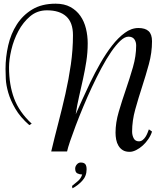

<svg xmlns="http://www.w3.org/2000/svg" viewBox="-20 -822 861 1042"><path d="M805 -108Q799 -88 785.5 -68Q772 -48 755 -32.5Q738 -17 719 -7.5Q700 2 684 2Q661 2 646.5 -7Q632 -16 623 -31Q614 -46 610.5 -64.5Q607 -83 607 -102Q607 -156 624.5 -215.5Q642 -275 663 -336Q684 -397 701.5 -457.5Q719 -518 719 -575Q719 -595 709 -609Q699 -623 677 -623Q657 -623 633 -600.5Q609 -578 583 -540Q557 -502 530.5 -452.5Q504 -403 479 -349.5Q454 -296 431.5 -242Q409 -188 391 -140.5Q373 -93 360.5 -56Q348 -19 344 0H258Q276 -76 296.5 -154.5Q317 -233 335 -312.5Q353 -392 364.5 -472Q376 -552 376 -631Q376 -700 339.5 -733Q303 -766 235 -766Q182 -766 143.5 -733.5Q105 -701 79.5 -653Q54 -605 41.5 -551.5Q29 -498 29 -456Q29 -362 56.5 -288Q84 -214 152 -151L139 -143Q90 -186 63.5 -231.5Q37 -277 25 -318.5Q13 -360 11.5 -394Q10 -428 10 -448Q10 -512 24.5 -575.5Q39 -639 71.5 -689.5Q104 -740 155.5 -771Q207 -802 282 -802Q329 -802 362 -784Q395 -766 416 -736Q437 -706 446.5 -667Q456 -628 456 -587Q456 -537 448.5 -489Q441 -441 430.5 -393Q420 -345 409 -297.5Q398 -250 391 -202Q404 -231 424.5 -277Q445 -323 470 -375Q495 -427 525 -479.5Q555 -532 588 -574.5Q621 -617 657 -643.5Q693 -670 731 -670Q768 -670 786.5 -653Q805 -636 805 -598Q805 -536 788 -474Q771 -412 751 -350.5Q731 -289 714 -228Q697 -167 697 -108Q697 -88 705.5 -71.5Q714 -55 734 -55Q745 -55 754 -62Q763 -69 769.5 -79Q776 -89 780.5 -100.5Q785 -112 788 -120ZM388 93Q388 81 397 70.5Q406 60 418 60Q435 60 442.5 68.5Q450 77 450 97Q450 134 425.5 160Q401 186 373 200L371 187Q387 174 403 160.5Q419 147 426 125Q412 125 400 119Q388 113 388 93Z"/></svg>

Font: Lucien Schoenschriftv CAT
Style: Regular
Weight: 400
Designer: Lucian Bernhard 1928
Foundry: CAT-Fonts Peter Wiegel
Version: Version 1.000